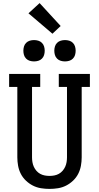

<svg xmlns="http://www.w3.org/2000/svg" viewBox="-20 -1213 640 1241"><path d="M300 8Q272 8 244.5 3.5Q217 -1 192.5 -13.5Q168 -26 147.5 -45.5Q127 -65 114.5 -89.5Q102 -114 97 -141.5Q92 -169 92 -196V-651H39V-735H240V-651H187V-196Q187 -181 189.5 -165.5Q192 -150 198.5 -135.5Q205 -121 215.5 -109Q226 -97 239.5 -89.5Q253 -82 268.5 -79Q284 -76 300 -76Q316 -76 331.5 -79Q347 -82 360.5 -89.5Q374 -97 384.5 -109Q395 -121 401.5 -135.5Q408 -150 410.5 -165.5Q413 -181 413 -196V-651H360V-735H561V-651H508V-196Q508 -169 503 -141.5Q498 -114 485.5 -89.5Q473 -65 452.5 -45.5Q432 -26 407.5 -13.5Q383 -1 355.5 3.5Q328 8 300 8ZM400 -816Q386 -816 372.5 -820Q359 -824 349 -834Q339 -844 335 -857.5Q331 -871 331 -885Q331 -899 335 -912.5Q339 -926 349 -936Q359 -946 372.5 -950Q386 -954 400 -954Q414 -954 427.5 -950Q441 -946 451 -936Q461 -926 465 -912.5Q469 -899 469 -885Q469 -871 465 -857.5Q461 -844 451 -834Q441 -824 427.5 -820Q414 -816 400 -816ZM200 -816Q186 -816 172.5 -820Q159 -824 149 -834Q139 -844 135 -857.5Q131 -871 131 -885Q131 -899 135 -912.5Q139 -926 149 -936Q159 -946 172.5 -950Q186 -954 200 -954Q214 -954 227.5 -950Q241 -946 251 -936Q261 -926 265 -912.5Q269 -899 269 -885Q269 -871 265 -857.5Q261 -844 251 -834Q241 -824 227.5 -820Q214 -816 200 -816ZM319 -995 164 -1127 236 -1193 372 -1045Z"/></svg>

Font: Iosevka Curly Slab MdEx
Style: Regular
Weight: 500
Width: 7
Monospace: yes
Designer: Belleve Invis
Foundry: Belleve Invis
Version: Version 11.1.0; ttfautohint (v1.8.3)